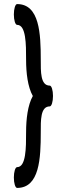

<svg xmlns="http://www.w3.org/2000/svg" viewBox="-20 -871 312 942"><path d="M224 -451C178 -451 180 -520 180 -578C180 -706 174 -851 64 -851C55 -851 48 -828 48 -800C48 -772 55 -749 64 -749C108 -749 108 -654 108 -578C108 -513 116 -445 141 -400C116 -355 108 -287 108 -222C108 -146 108 -51 64 -51C55 -51 48 -28 48 0C48 28 55 51 64 51C174 51 180 -94 180 -222C180 -280 178 -349 224 -349C233 -349 240 -372 240 -400C240 -428 233 -451 224 -451Z"/></svg>

Font: Nupuram Condensed Medium
Style: Regular
Weight: 500
Width: 3
Designer: Santhosh Thottingal (santhosh.thottingal@gmail.com)
Foundry: SMC
Version: Version 1.000